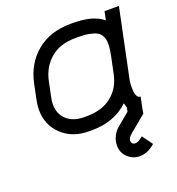

<svg xmlns="http://www.w3.org/2000/svg" viewBox="-132 -620 863 938"><g transform="rotate(-20 300.0 -151.5)"><path d="M142.6 -284.2 125.5 -201.2Q122.6 -188.5 122.6 -170.4Q122.6 -121.1 155.8 -91.1Q189 -61 245.1 -61H258.3Q338.9 -61 388.4 -100.8Q438 -140.6 452.1 -208L471.2 -298.8Q478 -332 478 -356.9Q478 -371.1 476.1 -381.1Q474.1 -391.1 466.8 -402.8Q459.5 -414.6 446.3 -421.9Q433.1 -429.2 408.9 -434.1Q384.8 -439 351.1 -439H338.4Q256.3 -439 206.8 -396.7Q157.2 -354.5 142.6 -284.2ZM538.6 -61.5 523.4 12.2H521.5Q502.9 12.2 489.7 6.3Q476.6 0.5 469 -11Q461.4 -22.5 457.5 -33Q453.6 -43.5 450.2 -58.6Q376.5 12.2 258.3 12.2H245.1Q158.2 12.2 103.8 -39.3Q49.3 -90.8 49.3 -170.4Q49.3 -189.9 54.2 -215.8L71.3 -298.8Q91.8 -397 161.9 -454.6Q231.9 -512.2 338.4 -512.2H351.1Q456.5 -512.2 506.3 -468.8L515.6 -513.7H590.3L516.1 -157.2Q512.7 -140.1 512.7 -121.6Q512.7 -61.5 537.1 -61.5ZM500.5 189.5Q470.7 211.4 435.1 211.4Q401.4 211.4 374.8 187.3Q348.1 163.1 348.1 124.5Q348.1 99.1 359.4 76.9Q370.6 54.7 388.2 40L453.1 -13.7L456.1 -30.3H530.8L522.5 21.5L439 90.8Q416.5 109.4 416.5 123Q416.5 132.3 421.6 138.4Q426.8 144.5 435.1 144.5Q449.2 144.5 462.4 134.8L477.5 123.5L516.6 177.2Z"/></g></svg>

Font: Anka/Coder
Style: Italic
Weight: 400
Italic angle: -12°
Monospace: yes
Version: Version 001.100